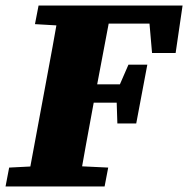

<svg xmlns="http://www.w3.org/2000/svg" viewBox="-33 -672 678 692"><path d="M-13 0 0 -68 137 -75H211L357 -68L344 0ZM63 0 129 -355Q143 -429 156.5 -503.5Q170 -578 183 -652H371L304 -298Q290 -223 276.5 -148.5Q263 -74 250 0ZM93 -585 106 -652H254L247 -577H231ZM225 -302 231 -368H420L414 -302ZM284 -587 290 -652H625L600 -481H515L501 -642L569 -587ZM390 -227 387 -321 390 -347 430 -439H498L458 -227Z"/></svg>

Font: Source Serif 4 Black
Style: Italic
Weight: 900
Italic angle: -12°
Designer: Frank Grießhammer
Foundry: Adobe Systems Incorporated
Version: Version 4.004;hotconv 1.0.116;makeotfexe 2.5.65601